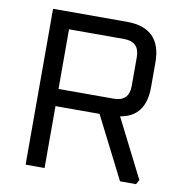

<svg xmlns="http://www.w3.org/2000/svg" viewBox="-78 -763 796 837"><g transform="rotate(10 320.0 -345.0)"><path d="M90 0V-690H417Q570 -690 570 -537V-427Q570 -297 459 -279L590 -20L579 0H508L369 -274H174V0ZM174 -350H418Q486 -350 486 -418V-546Q486 -614 418 -614H174Z"/></g></svg>

Font: Oxanium ExtraLight
Style: Regular
Weight: 400
Version: Version 2.000